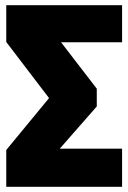

<svg xmlns="http://www.w3.org/2000/svg" viewBox="-20 -716 492 736"><path d="M448 -696V-554H214L351 -376V-308L209 -146H448V0H4V-141L168 -340L4 -555V-696Z"/></svg>

Font: Fira Sans Condensed Black
Style: Regular
Weight: 900
Width: 3
Designer: Carrois Corporate & Edenspiekermann AG
Foundry: Carrois Corporate GbR & Edenspiekermann AG
Version: Version 4.203